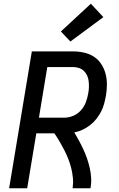

<svg xmlns="http://www.w3.org/2000/svg" viewBox="-20 -1011 640 1031"><path d="M29 0 151 -735H372Q402 -735 431 -728.5Q460 -722 483.5 -707Q507 -692 523 -668Q539 -644 546.5 -616Q554 -588 554 -558Q554 -528 549 -498Q545 -476 539 -453.5Q533 -431 522.5 -411Q512 -391 497 -372Q482 -353 463 -338.5Q444 -324 422.5 -314Q401 -304 379 -300Q392 -278 404.5 -255Q417 -232 428 -208Q439 -184 447.5 -159.5Q456 -135 462 -108.5Q468 -82 469.5 -55Q471 -28 466 0H370Q374 -28 371.5 -55Q369 -82 362.5 -108Q356 -134 346.5 -158Q337 -182 325 -205.5Q313 -229 300 -251Q287 -273 272 -295H175L126 0ZM189 -379H324Q349 -379 373 -389Q397 -399 414.5 -418.5Q432 -438 441 -462Q450 -486 454 -511Q457 -527 457.5 -543.5Q458 -560 456 -576Q454 -592 447.5 -606Q441 -620 430 -630.5Q419 -641 403.5 -646Q388 -651 372 -651H234ZM358 -788 307 -842 468 -991 535 -919Z"/></svg>

Font: Iosevka Curly Medium Extended
Style: Italic
Weight: 500
Width: 7
Italic angle: -9°
Monospace: yes
Designer: Belleve Invis
Foundry: Belleve Invis
Version: Version 11.1.0; ttfautohint (v1.8.3)